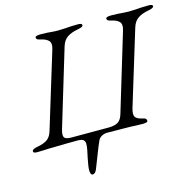

<svg xmlns="http://www.w3.org/2000/svg" viewBox="-131 -779 1138 1118"><g transform="rotate(-15 437.5 -219.5)"><path d="M292 214Q278 214 278 183Q278 173 281 154Q284 135 288 115Q293 92 297.5 70Q302 48 302 32Q302 18 293.5 9Q285 0 256 0Q223 0 186 0.5Q149 1 116 2Q96 2 82.5 2.5Q69 3 54 4Q39 5 14 5Q2 5 -4 2.5Q-10 0 -10 -6Q-10 -20 27 -26Q64 -33 84.5 -48Q105 -63 115 -98L253 -550Q264 -585 249.5 -601Q235 -617 202 -624Q187 -627 182 -631Q177 -635 177 -642Q177 -648 186 -650.5Q195 -653 207 -653Q232 -653 248 -652Q264 -651 279 -649.5Q294 -648 315 -648Q339 -648 356.5 -649.5Q374 -651 392 -652Q410 -653 435 -653Q459 -653 459 -642Q459 -635 449.5 -631Q440 -627 423 -624Q386 -617 362 -601Q338 -585 327 -550L187 -86Q177 -51 185.5 -38.5Q194 -26 228 -26Q256 -26 284 -26Q312 -26 340 -26Q368 -26 395.5 -26Q423 -26 451 -26Q489 -26 509 -38.5Q529 -51 539 -86L679 -550Q690 -585 675.5 -601Q661 -617 628 -624Q613 -627 608 -631Q603 -635 603 -642Q603 -648 612 -650.5Q621 -653 633 -653Q658 -653 674 -652Q690 -651 705 -649.5Q720 -648 741 -648Q765 -648 782.5 -649.5Q800 -651 818 -652Q836 -653 861 -653Q873 -653 879 -650.5Q885 -648 885 -642Q885 -630 849 -624Q812 -617 788 -601Q764 -585 753 -550L615 -98Q605 -63 614 -48Q623 -33 656 -26Q671 -23 675.5 -18Q680 -13 680 -6Q680 0 671 2.5Q662 5 650 5Q625 5 609 4Q593 3 578 2.5Q563 2 542 2Q515 2 488.5 1.5Q462 1 435 1Q419 1 403.5 9Q388 17 381 32Q368 60 353 99.5Q338 139 318 189Q308 214 292 214Z"/></g></svg>

Font: EB Garamond
Style: Italic
Weight: 400
Italic angle: -17.2°
Designer: Georg Duffner and Octavio Pardo
Foundry: Georg Duffner
Version: Version 1.001